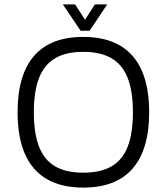

<svg xmlns="http://www.w3.org/2000/svg" viewBox="-20 -844 759 874"><path d="M359 10Q260 10 193.5 -28.5Q127 -67 93.5 -143Q60 -219 60 -333Q60 -503 135 -589.5Q210 -676 359 -676Q458 -676 525 -637.5Q592 -599 625.5 -522.5Q659 -446 659 -333Q659 -163 583.5 -76.5Q508 10 359 10ZM359 -58Q438 -58 488 -87Q538 -116 561.5 -177Q585 -238 585 -333Q585 -428 561.5 -488.5Q538 -549 488 -578.5Q438 -608 359 -608Q280 -608 230.5 -578.5Q181 -549 157.5 -488.5Q134 -428 134 -333Q134 -238 157.5 -177Q181 -116 230.5 -87Q280 -58 359 -58ZM347 -704 266 -824H322L367 -754L412 -824H468L388 -704Z"/></svg>

Font: Maven Pro VF Beta
Style: Regular
Weight: 400
Designer: Joe Prince
Foundry: Joe Prince
Version: Version 2.002